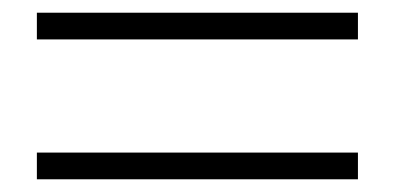

<svg xmlns="http://www.w3.org/2000/svg" viewBox="-20 -511 620 302"><path d="M543 -229H38V-271H543ZM543 -449H38V-491H543Z"/></svg>

Font: Noto Serif KR
Style: Regular
Weight: 400
Designer: Ryoko NISHIZUKA  (kana & ideographs); Frank Grießhammer (Latin, Greek & Cyrillic); Wenlong ZHANG  (bopomofo); Sandoll Co
Foundry: Adobe
Version: Version 2.003-H1;hotconv 1.1.1;makeotfexe 2.6.0